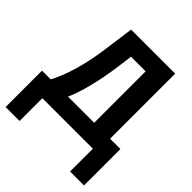

<svg xmlns="http://www.w3.org/2000/svg" viewBox="-238 -838 1187 1187"><g transform="rotate(45 356.0 -244.5)"><path d="M604 -119.1H694.3V199.2H572.3V0H130.9V199.2H8.8V-119.1H85Q120.1 -183.1 147.5 -277.1Q174.8 -371.1 189 -470.7L218.8 -688H604ZM464.8 -119.1V-568.8H336.9L321.8 -454.6Q307.6 -355 284.4 -263.9Q261.2 -172.9 235.8 -119.1Z"/></g></svg>

Font: Arial
Style: Bold
Weight: 700
Designer: Steve Matteson
Foundry: Ascender Corporation
Version: Version 2.00.3